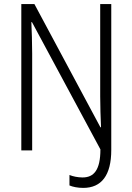

<svg xmlns="http://www.w3.org/2000/svg" viewBox="-20 -734 646 937"><path d="M386 183C475 183 523 122 523 -2V-714H469V-263C469 -216 471 -160 473 -113H470L148 -714H84V0H137V-472C137 -528 135 -581 133 -626H136L470 -5C470 96 438 132 383 132C360 132 336 127 319 120V171C335 178 360 183 386 183Z"/></svg>

Font: Noto Sans Display SemiCondensed Light
Style: Regular
Weight: 300
Width: 4
Designer: Monotype Design Team
Foundry: Monotype Imaging Inc.
Version: Version 1.900